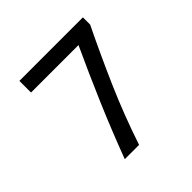

<svg xmlns="http://www.w3.org/2000/svg" viewBox="-161 -772 921 921"><g transform="rotate(-45 300.0 -311.5)"><path d="M183 0Q236 -141 293.5 -275.5Q351 -410 413 -544H91V-623H522V-574Q453 -432 391.5 -291Q330 -150 280 0Z"/></g></svg>

Font: Inconsolata Expanded Medium
Style: Regular
Weight: 500
Width: 7
Monospace: yes
Designer: Raph Levien, Cyreal, Brenton Simpson
Foundry: Raph Levien, Cyreal, Google
Version: Version 3.001; ttfautohint (v1.8.2.53-6de2)